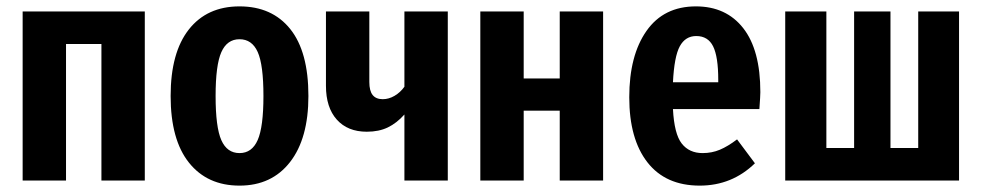

<svg xmlns="http://www.w3.org/2000/svg" viewBox="-20 -566 3078 602"><path d="M298 -428H187V0H51V-530H434V0H298Z M947 -265Q947 -132 889.5 -58Q832 16 731 16Q630 16 572.5 -56Q515 -128 515 -265Q515 -401 572 -473.5Q629 -546 731 -546Q833 -546 890 -475Q947 -404 947 -265ZM656 -265Q656 -167 674 -126.5Q692 -86 731 -86Q770 -86 788 -127Q806 -168 806 -265Q806 -363 788 -403Q770 -443 731 -443Q692 -443 674 -402.5Q656 -362 656 -265Z M1384 -530V0H1248V-207Q1224 -180 1196 -166.5Q1168 -153 1130 -153Q1070 -153 1036 -191Q1002 -229 1002 -297V-530H1138V-309Q1138 -281 1148.5 -268Q1159 -255 1180 -255Q1199 -255 1217 -265.5Q1235 -276 1248 -294V-530Z M1735 -219H1622V0H1486V-530H1622V-320H1735V-530H1871V0H1735Z M2361 -224H2090Q2094 -146 2117.5 -116Q2141 -86 2183 -86Q2212 -86 2237 -96.5Q2262 -107 2291 -129L2347 -54Q2275 16 2174 16Q2067 16 2010 -57Q1953 -130 1953 -261Q1953 -392 2007 -469Q2061 -546 2162 -546Q2257 -546 2310.5 -477.5Q2364 -409 2364 -277Q2364 -266 2361 -224ZM2232 -316Q2232 -388 2216 -420.5Q2200 -453 2163 -453Q2129 -453 2111.5 -421Q2094 -389 2090 -308H2232Z M2987 0H2442V-530H2571V-102H2658V-530H2772V-102H2859V-530H2987Z"/></svg>

Font: Fira Sans Compressed SemiBold
Style: Regular
Weight: 600
Width: 1
Designer: bBox Type GmbH & Carrois Corporate GbR & Edenspiekermann AG
Foundry: bBox Type GmbH & Carrois Corporate GbR & Edenspiekermann AG
Version: Version 4.301